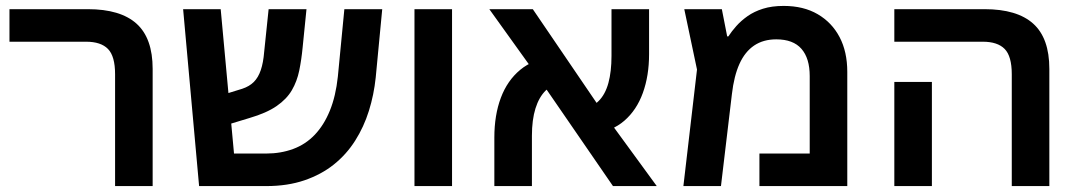

<svg xmlns="http://www.w3.org/2000/svg" viewBox="-20 -629 3644 649"><path d="M369 0V-378Q369 -439 345 -463.5Q321 -488 271 -488H12V-598H277Q387 -598 441.5 -549Q496 -500 496 -396V0Z M653 0 599 -598H726L771 -110H880Q929 -110 971 -125.5Q1013 -141 1044 -173.5Q1075 -206 1095 -255Q1115 -304 1122 -370L1144 -598H1272L1250 -367Q1244 -309 1227 -254.5Q1210 -200 1180.5 -153.5Q1151 -107 1108.5 -73Q1066 -39 1009 -19.5Q952 0 880 0ZM711 -196 702 -299 799 -329Q823 -337 838 -352Q853 -367 861.5 -392Q870 -417 873 -454L888 -598H1016L1003 -469Q999 -427 991.5 -390.5Q984 -354 966.5 -324Q949 -294 915 -270.5Q881 -247 823 -230Z M1381 0V-598H1508V0Z M2052 0 1794 -375 1634 -598H1781L2024 -241L2200 0ZM1651 0V-164Q1651 -240 1673 -298.5Q1695 -357 1738.5 -393Q1782 -429 1845 -435L1883 -351Q1848 -346 1825 -323.5Q1802 -301 1790 -262.5Q1778 -224 1778 -170V0ZM1987 -178 1945 -261Q1981 -265 2003.5 -287.5Q2026 -310 2036.5 -348.5Q2047 -387 2047 -440V-598H2174V-446Q2174 -373 2153 -315Q2132 -257 2090.5 -221Q2049 -185 1987 -178Z M2629 -609Q2696 -609 2744 -581Q2792 -553 2818 -503.5Q2844 -454 2844 -386V0H2547V-110H2717V-372Q2717 -432 2689 -464Q2661 -496 2604 -496Q2560 -496 2529 -475Q2498 -454 2479.5 -413Q2461 -372 2454 -311L2417 0H2290L2336 -394L2293 -598H2420L2438 -506H2442Q2453 -523 2469 -541Q2485 -559 2507 -574.5Q2529 -590 2559 -599.5Q2589 -609 2629 -609Z M3400 0V-378Q3400 -439 3376 -463.5Q3352 -488 3302 -488H3003V-598H3308Q3418 -598 3472.5 -549Q3527 -500 3527 -396V0ZM3003 0V-352H3130V0Z"/></svg>

Font: Noto Sans Hebrew SemiBold
Style: Regular
Weight: 600
Designer: Monotype Design Team
Foundry: Monotype Imaging Inc.
Version: Version 2.003